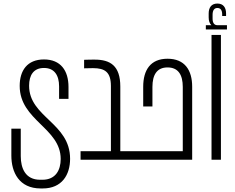

<svg xmlns="http://www.w3.org/2000/svg" viewBox="-20 -900 1323 1082"><path d="M44 -175V-23C44 71 88 162 209 162H221C329 162 375 85 375 -5C375 -208 144 -239 144 -417C144 -475 168 -517 228 -517C287 -517 313 -475 313 -413V-343H366V-410C366 -502 322 -565 228 -565C133 -565 91 -502 91 -416C91 -221 322 -179 322 -4C322 58 294 113 219 113H206C123 113 97 48 97 -20V-175Z M731 0C733 0 734 -1 734 -3V-45C734 -47 733 -48 731 -48H658V-412C658 -530 601 -564 514 -564C500 -564 477 -564 454 -563V-515C465 -515 492 -516 504 -516C571 -516 605 -494 605 -415V-48H434V0Z M728 -48C726 -48 725 -47 725 -45V-3C725 -1 726 0 728 0H1063V-411C1063 -505 1021 -569 924 -569C828 -569 787 -505 787 -411V-300H839V-410C839 -478 864 -520 924 -520C985 -520 1010 -478 1010 -410V-48Z M1205 -880C1171 -880 1156 -857 1156 -824V-802C1156 -783 1161 -768 1171 -758H1140V-734H1259V-758H1205C1186 -758 1178 -773 1178 -795C1178 -814 1178 -817 1178 -817C1178 -841 1187 -855 1205 -855C1224 -855 1232 -841 1232 -819V-810H1254V-824C1254 -857 1239 -880 1205 -880ZM1172 -703V0H1225V-703Z"/></svg>

Font: Modon Arabic
Style: Regular
Weight: 400
Designer: Ahmedzaza
Foundry: Ahmedzaza
Version: Version 2.010